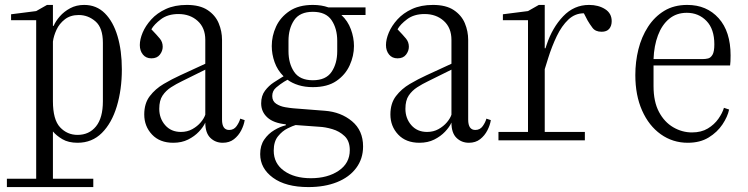

<svg xmlns="http://www.w3.org/2000/svg" viewBox="-20 -570 3040 780"><path d="M8 190V156H127V-488H25V-512L127 -525L171 -550H195V-465H198Q206 -484 223 -503.5Q240 -523 265 -536.5Q290 -550 322 -550Q372 -550 406 -516Q440 -482 457.5 -423Q475 -364 475 -288Q475 -206 454.5 -138Q434 -70 394 -30Q354 10 295 10Q258 10 233.5 -4.5Q209 -19 195 -36V156H359V190ZM195 -159Q195 -84 224 -53Q253 -22 295 -22Q342 -22 370 -56.5Q398 -91 398 -159V-396Q398 -457 368 -483Q338 -509 300 -509Q266 -509 243.5 -491.5Q221 -474 209.5 -449Q198 -424 195 -401Z M684 10Q629 10 597.5 -23.5Q566 -57 566 -105Q566 -150 588.5 -179.5Q611 -209 645 -229Q679 -249 712 -264L814 -311V-408Q814 -457 783 -485Q752 -513 705 -513Q662 -513 634 -492Q606 -471 595 -451Q618 -427 629.5 -413Q641 -399 641 -380Q641 -363 629.5 -348Q618 -333 595 -333Q573 -333 560.5 -348.5Q548 -364 548 -387Q548 -410 559.5 -437.5Q571 -465 594.5 -491Q618 -517 654 -533.5Q690 -550 739 -550Q792 -550 823.5 -529Q855 -508 868.5 -475.5Q882 -443 882 -408V-84Q882 -42 911 -42Q930 -42 941 -57.5Q952 -73 956 -88L974 -82Q971 -62 960 -40.5Q949 -19 930.5 -4.5Q912 10 885 10Q855 10 834.5 -10Q814 -30 814 -72Q806 -54 788 -35Q770 -16 744 -3Q718 10 684 10ZM627 -128Q627 -89 651 -61.5Q675 -34 715 -34Q741 -34 761.5 -45.5Q782 -57 795.5 -73Q809 -89 814 -104V-287L719 -240Q696 -229 675 -215.5Q654 -202 640.5 -182Q627 -162 627 -128Z M1233 190Q1141 190 1089 152Q1037 114 1037 56Q1037 21 1053.5 -3Q1070 -27 1094.5 -41.5Q1119 -56 1141 -61V-65Q1091 -70 1066 -93Q1041 -116 1041 -150Q1041 -181 1056.5 -201.5Q1072 -222 1092 -235Q1112 -248 1125 -256L1132 -260Q1107 -285 1095.5 -317.5Q1084 -350 1084 -383Q1084 -424 1101.5 -462Q1119 -500 1156 -525Q1193 -550 1251 -550Q1286 -550 1314 -540H1465V-509H1367Q1393 -485 1405.5 -451Q1418 -417 1418 -383Q1418 -343 1400.5 -304.5Q1383 -266 1346.5 -241Q1310 -216 1251 -216Q1219 -216 1193 -224Q1167 -232 1148 -246L1134 -238Q1118 -228 1102 -214.5Q1086 -201 1086 -180Q1086 -159 1102 -148.5Q1118 -138 1138.5 -134.5Q1159 -131 1172 -130L1300 -120Q1365 -115 1410 -77.5Q1455 -40 1455 25Q1455 75 1427 112.5Q1399 150 1349 170Q1299 190 1233 190ZM1251 -244Q1304 -244 1327 -278Q1350 -312 1350 -362V-404Q1350 -454 1327 -488Q1304 -522 1251 -522Q1198 -522 1175 -488Q1152 -454 1152 -404V-362Q1152 -312 1175 -278Q1198 -244 1251 -244ZM1243 154Q1311 154 1356 123.5Q1401 93 1401 40Q1401 3 1380 -17Q1359 -37 1330 -45.5Q1301 -54 1277 -55L1181 -62Q1170 -59 1148.5 -48.5Q1127 -38 1109.5 -16.5Q1092 5 1092 42Q1092 94 1134 124Q1176 154 1243 154Z M1684 10Q1629 10 1597.5 -23.5Q1566 -57 1566 -105Q1566 -150 1588.5 -179.5Q1611 -209 1645 -229Q1679 -249 1712 -264L1814 -311V-408Q1814 -457 1783 -485Q1752 -513 1705 -513Q1662 -513 1634 -492Q1606 -471 1595 -451Q1618 -427 1629.5 -413Q1641 -399 1641 -380Q1641 -363 1629.5 -348Q1618 -333 1595 -333Q1573 -333 1560.5 -348.5Q1548 -364 1548 -387Q1548 -410 1559.5 -437.5Q1571 -465 1594.5 -491Q1618 -517 1654 -533.5Q1690 -550 1739 -550Q1792 -550 1823.5 -529Q1855 -508 1868.5 -475.5Q1882 -443 1882 -408V-84Q1882 -42 1911 -42Q1930 -42 1941 -57.5Q1952 -73 1956 -88L1974 -82Q1971 -62 1960 -40.5Q1949 -19 1930.5 -4.5Q1912 10 1885 10Q1855 10 1834.5 -10Q1814 -30 1814 -72Q1806 -54 1788 -35Q1770 -16 1744 -3Q1718 10 1684 10ZM1627 -128Q1627 -89 1651 -61.5Q1675 -34 1715 -34Q1741 -34 1761.5 -45.5Q1782 -57 1795.5 -73Q1809 -89 1814 -104V-287L1719 -240Q1696 -229 1675 -215.5Q1654 -202 1640.5 -182Q1627 -162 1627 -128Z M2356 -34V0H2005V-34H2125V-488H2023V-512L2125 -525L2169 -550H2193V-374H2196L2201 -389Q2224 -458 2268 -504Q2312 -550 2373 -550Q2411 -550 2438 -533Q2465 -516 2465 -484Q2465 -465 2455 -453Q2445 -441 2424 -441Q2399 -441 2387 -457Q2375 -473 2367 -487L2352 -516Q2316 -516 2289 -490.5Q2262 -465 2242 -423.5Q2222 -382 2207 -334L2193 -289V-34Z M2774 10Q2713 10 2664.5 -24.5Q2616 -59 2588.5 -121Q2561 -183 2561 -265Q2561 -319 2573.5 -369.5Q2586 -420 2612.5 -461Q2639 -502 2678.5 -526Q2718 -550 2772 -550Q2851 -550 2899.5 -496Q2948 -442 2948 -345Q2948 -332 2947.5 -321Q2947 -310 2946 -304H2635V-220Q2635 -157 2657 -115.5Q2679 -74 2715 -53Q2751 -32 2791 -32Q2829 -32 2855.5 -48Q2882 -64 2898.5 -87.5Q2915 -111 2921 -132L2942 -125Q2936 -96 2915 -64.5Q2894 -33 2859 -11.5Q2824 10 2774 10ZM2770 -518Q2728 -518 2698.5 -493.5Q2669 -469 2653 -426.5Q2637 -384 2635 -330H2835Q2846 -330 2856.5 -332.5Q2867 -335 2874.5 -347.5Q2882 -360 2882 -390Q2882 -452 2850 -485Q2818 -518 2770 -518Z"/></svg>

Font: Xanh Mono
Style: Regular
Weight: 400
Monospace: yes
Designer: Lam Bao, Duy Dao
Foundry: Yellow Type Foundry
Version: Version 3.101; ttfautohint (v1.8.3)